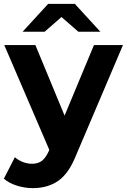

<svg xmlns="http://www.w3.org/2000/svg" viewBox="-30 -771 656 993"><path d="M606 -538 363 33Q326 126 271.5 164Q217 202 140 202Q98 202 57 189Q16 176 -10 153L47 42Q65 58 88.5 67Q112 76 135 76Q167 76 187 60.5Q207 45 223 9L225 4L-8 -538H153L304 -173L456 -538ZM375 -607 288 -683 201 -607H87L219 -751H357L489 -607Z"/></svg>

Font: Montserrat-Bold
Style: Bold
Weight: 700
Version: Version 7.200